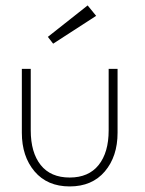

<svg xmlns="http://www.w3.org/2000/svg" viewBox="-20 -658 521 690"><path d="M171 -501 152 -525.5 295 -638.5 325.5 -601ZM90.5 -189.5Q90.5 -110 126.2 -65Q162 -20 230.5 -20Q298.5 -20 334.5 -65Q370.5 -110 370.5 -189.5V-410.5H402.5V-181Q402.5 -96 356.8 -42Q311 12 230.5 12Q150 12 104.2 -42Q58.5 -96 58.5 -181V-410.5H90.5Z"/></svg>

Font: League Spartan ExtraLight
Style: Regular
Weight: 200
Foundry: The League of Moveable Type
Version: Version 2.002